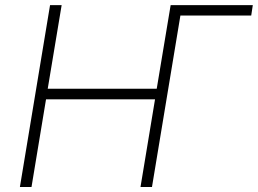

<svg xmlns="http://www.w3.org/2000/svg" viewBox="-20 -748 1031 768"><path d="M991.2 -727.5 984.9 -686H678.7L664.1 -727.5ZM59.6 0 180.2 -727.5H226.6L170.9 -393.1H606.9L662.6 -727.5H708.5L587.9 0H542L600.1 -350.6H164.1L106 0Z"/></svg>

Font: Inter ExtraLight
Style: Italic
Weight: 250
Italic angle: -9.3988°
Designer: Rasmus Andersson
Foundry: rsms
Version: Version 4.001;git-66647c0bb